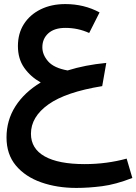

<svg xmlns="http://www.w3.org/2000/svg" viewBox="-20 -467 670 943"><path d="M355 456Q260 456 182 428.5Q104 401 58 346Q12 291 12 208Q12 124 55.5 55.5Q99 -13 180 -62Q130 -90 99 -134Q68 -178 68 -241Q68 -303 97.5 -349Q127 -395 179.5 -421Q232 -447 301 -447Q393 -447 469 -406L418 -305Q389 -318 360.5 -324Q332 -330 301 -330Q247 -330 217.5 -303.5Q188 -277 188 -235Q188 -198 216.5 -165.5Q245 -133 312 -121Q398 -148 502 -158L482 -44Q303 -15 217.5 46Q132 107 132 190Q132 263 199.5 301Q267 339 396 339Q451 339 503 332Q555 325 602 312L630 407Q548 439 481.5 447.5Q415 456 355 456Z"/></svg>

Font: Lexend SemiBold
Style: Regular
Weight: 600
Designer: Bonnie Shaver-Troup, Thomas Jockin
Foundry: Lexend
Version: Version 1.005; ttfautohint (v1.8.3)